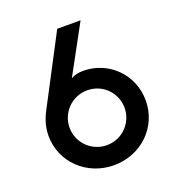

<svg xmlns="http://www.w3.org/2000/svg" viewBox="-119 -721 758 827"><g transform="rotate(-20 260.5 -307.0)"><path d="M264.6 11.1C389.6 11.1 487.5 -83.3 487.5 -204.9C487.5 -325 393.1 -416.7 277.1 -416.7C257.6 -416.7 238.9 -413.9 220.8 -402.8L341.7 -625H234.7L69.4 -309.7C52.1 -276.4 41.7 -241.7 41.7 -204.2C41.7 -83.3 140.3 11.1 264.6 11.1ZM265.3 -80.6C194.4 -80.6 138.9 -137.5 138.9 -206.2C138.9 -275 194.4 -331.9 265.3 -331.9C336.1 -331.9 391 -275 391 -206.2C391 -137.5 335.4 -80.6 265.3 -80.6Z"/></g></svg>

Font: Afacad Medium
Style: Regular
Weight: 500
Designer: Kristian Moeller
Foundry: Dicotype
Version: Version 1.000